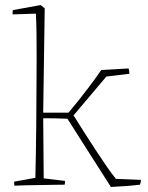

<svg xmlns="http://www.w3.org/2000/svg" viewBox="-20 -732 585 760"><path d="M419 8Q386 -43 339.5 -116.5Q293 -190 247 -262Q227 -263 202 -263.5Q177 -264 151 -264L153 -26L237 -16Q238 -8 236 -1Q223 -1 196.5 -0.5Q170 0 138.5 0.5Q107 1 79.5 1.5Q52 2 37 3Q36 -3 36 -13L120 -28Q121 -72 122 -128Q123 -184 123.5 -236Q124 -288 124 -322Q124 -358 124.5 -405Q125 -452 125 -502Q125 -552 124.5 -598Q124 -644 122 -678L30 -675Q29 -684 31 -692L141 -712L157 -699L151 -286H251Q290 -332 324.5 -377.5Q359 -423 381 -455L489 -461Q492 -453 492 -440L401 -429L271 -275L277 -266Q290 -245 311 -212Q332 -179 355.5 -143Q379 -107 401 -75Q423 -43 439 -24L538 -20Q538 -11 534 -1Q511 2 478.5 4.5Q446 7 419 8Z"/></svg>

Font: Labrada ExtraLight
Style: Regular
Weight: 200
Designer: Mercedes Jáuregui
Foundry: Omnibus-Type Team
Version: Version 1.000; ttfautohint (v1.8.4.7-5d5b)